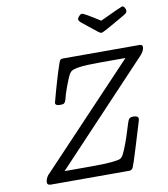

<svg xmlns="http://www.w3.org/2000/svg" viewBox="-97 -993 938 1074"><g transform="rotate(-10 372.5 -456.0)"><path d="M84 -15.1Q84 -27.3 89.6 -39.1Q95.2 -50.8 100.1 -56.2L106 -62L638.2 -625H501Q411.1 -625 375 -619.4Q338.9 -613.8 327.9 -604.5Q316.9 -595.2 304.2 -564Q291 -531.7 281.5 -503.9Q272 -476.1 269.5 -464.1Q267.1 -452.1 262.5 -443.1Q257.8 -434.1 252 -432.1Q246.1 -430.2 231.9 -430.2Q206.1 -430.2 206.1 -445.8Q206.1 -446.8 221.4 -502.4Q236.8 -558.1 254.9 -616.5Q272.9 -674.8 278.8 -679.2Q285.6 -683.1 294.9 -683.1H728Q745.1 -683.1 745.1 -668.9Q745.1 -645 716.8 -617.2L192.9 -61H336.9Q420.9 -61 460.4 -64.9Q500 -68.8 510.5 -74.5Q521 -80.1 528.8 -95.2Q541 -119.1 554 -154.5Q566.9 -189.9 578.9 -229.5Q590.8 -269 594.2 -275.9Q600.1 -294.9 622.1 -294.9Q652.8 -294.9 652.8 -277.8Q652.8 -272 647 -253.9Q628.9 -195.8 605 -116.2Q579.1 -31.2 572 -15.6Q564.9 0 550.8 0H105Q84 0 84 -15.1ZM440.9 -911.1Q452.1 -911.1 541 -854Q665 -912.1 668.9 -912.1Q677.7 -912.1 683.3 -903.1Q689 -894 689 -884.8Q689 -875 677.5 -866.9Q666 -858.9 569.8 -805.2Q537.6 -787.1 530.8 -787.1Q524.9 -787.1 513.9 -795.2Q502.9 -803.2 429.2 -862.8Q415 -875 415 -883.1Q415 -891.1 424.1 -901.1Q433.1 -911.1 440.9 -911.1Z"/></g></svg>

Font: CMU Concrete
Style: Italic
Weight: 500
Italic angle: -14.04°
Version: Version 0.7.0